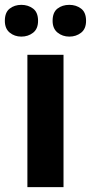

<svg xmlns="http://www.w3.org/2000/svg" viewBox="-35 -772 375 792"><path d="M227 0H78V-546H227ZM-15 -686Q-15 -721 5 -736.5Q25 -752 53 -752Q81 -752 101.5 -736.5Q122 -721 122 -686Q122 -653 101.5 -637Q81 -621 53 -621Q25 -621 5 -637.5Q-15 -654 -15 -686ZM182 -686Q182 -721 202 -736.5Q222 -752 251 -752Q279 -752 299.5 -736.5Q320 -721 320 -686Q320 -653 299.5 -637Q279 -621 251 -621Q223 -621 202.5 -637.5Q182 -654 182 -686Z"/></svg>

Font: Noto Sans Tangsa
Style: Bold
Weight: 700
Version: Version 1.504